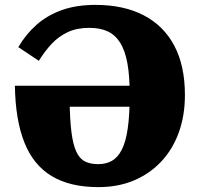

<svg xmlns="http://www.w3.org/2000/svg" viewBox="-20 -749 816 786"><path d="M371 -729Q486 -729 568 -686.5Q650 -644 693.5 -562Q737 -480 737 -360Q737 -275 711.5 -205.5Q686 -136 639 -86.5Q592 -37 527.5 -10Q463 17 383 17Q266 17 191 -28.5Q116 -74 79.5 -166.5Q43 -259 41 -398H626L627 -312H239L265 -338Q266 -259 272.5 -208Q279 -157 292.5 -128Q306 -99 328 -88Q350 -77 382 -77Q414 -77 438 -90.5Q462 -104 478.5 -136Q495 -168 503 -223.5Q511 -279 511 -363Q511 -438 501.5 -490Q492 -542 472 -574Q452 -606 421 -620.5Q390 -635 345 -635Q295 -635 257.5 -617.5Q220 -600 191.5 -569.5Q163 -539 139 -500L55 -556Q86 -609 129.5 -647.5Q173 -686 232.5 -707.5Q292 -729 371 -729Z"/></svg>

Font: Roboto Serif ExtraBold
Style: Regular
Weight: 800
Designer: Greg Gazdowicz
Foundry: Commercial Type
Version: Version 1.008